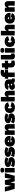

<svg xmlns="http://www.w3.org/2000/svg" viewBox="4464 -5238 777 9760"><g transform="rotate(-90 4853.0 -358.5)"><path d="M695 -500H933L797 0H511L463 -222L415 0H129L-7 -500H231L287 -174L350 -500H576L639 -174Z M1195 -500V0H965V-500ZM1080 -727Q1204 -727 1204 -629Q1204 -532 1080 -532Q959 -532 959 -629Q959 -727 1080 -727Z M1489 10Q1445 10 1398.5 4Q1352 -2 1310.5 -13.5Q1269 -25 1238 -40L1296 -189Q1313 -181 1344 -169.5Q1375 -158 1409.5 -150Q1444 -142 1472 -142Q1498 -142 1507 -146.5Q1516 -151 1516 -158Q1516 -163 1509.5 -168Q1503 -173 1480 -177L1440 -183Q1330 -200 1287 -237.5Q1244 -275 1244 -342Q1244 -426 1315 -468Q1386 -510 1505 -510Q1581 -510 1641 -493Q1701 -476 1746 -452L1669 -317Q1641 -334 1596.5 -348Q1552 -362 1516 -362Q1491 -362 1481.5 -358Q1472 -354 1472 -345Q1472 -341 1478 -336.5Q1484 -332 1503 -329L1589 -317Q1670 -306 1708.5 -267.5Q1747 -229 1747 -175Q1747 -126 1720.5 -84Q1694 -42 1637.5 -16Q1581 10 1489 10Z M2004 10Q1960 10 1913.5 4Q1867 -2 1825.5 -13.5Q1784 -25 1753 -40L1811 -189Q1828 -181 1859 -169.5Q1890 -158 1924.5 -150Q1959 -142 1987 -142Q2013 -142 2022 -146.5Q2031 -151 2031 -158Q2031 -163 2024.5 -168Q2018 -173 1995 -177L1955 -183Q1845 -200 1802 -237.5Q1759 -275 1759 -342Q1759 -426 1830 -468Q1901 -510 2020 -510Q2096 -510 2156 -493Q2216 -476 2261 -452L2184 -317Q2156 -334 2111.5 -348Q2067 -362 2031 -362Q2006 -362 1996.5 -358Q1987 -354 1987 -345Q1987 -341 1993 -336.5Q1999 -332 2018 -329L2104 -317Q2185 -306 2223.5 -267.5Q2262 -229 2262 -175Q2262 -126 2235.5 -84Q2209 -42 2152.5 -16Q2096 10 2004 10Z M2562 10Q2426 10 2352.5 -58Q2279 -126 2279 -251Q2279 -334 2313.5 -392Q2348 -450 2410.5 -480Q2473 -510 2556 -510Q2684 -510 2753 -445.5Q2822 -381 2822 -271Q2822 -255 2820.5 -237.5Q2819 -220 2817 -211H2496Q2499 -177 2519.5 -165Q2540 -153 2567 -153Q2596 -153 2609.5 -166Q2623 -179 2628 -197L2813 -147Q2802 -94 2763.5 -59Q2725 -24 2671.5 -7Q2618 10 2562 10ZM2500 -296H2606Q2605 -325 2591 -338.5Q2577 -352 2554 -352Q2529 -352 2514.5 -337.5Q2500 -323 2500 -296Z M2878 0V-500H3085L3090 -384Q3112 -444 3156 -477Q3200 -510 3264 -510Q3338 -510 3379.5 -466.5Q3421 -423 3421 -346V0H3191V-284Q3191 -310 3182 -319.5Q3173 -329 3155 -329Q3108 -329 3108 -264V0Z M3714 10Q3670 10 3623.5 4Q3577 -2 3535.5 -13.5Q3494 -25 3463 -40L3521 -189Q3538 -181 3569 -169.5Q3600 -158 3634.5 -150Q3669 -142 3697 -142Q3723 -142 3732 -146.5Q3741 -151 3741 -158Q3741 -163 3734.5 -168Q3728 -173 3705 -177L3665 -183Q3555 -200 3512 -237.5Q3469 -275 3469 -342Q3469 -426 3540 -468Q3611 -510 3730 -510Q3806 -510 3866 -493Q3926 -476 3971 -452L3894 -317Q3866 -334 3821.5 -348Q3777 -362 3741 -362Q3716 -362 3706.5 -358Q3697 -354 3697 -345Q3697 -341 3703 -336.5Q3709 -332 3728 -329L3814 -317Q3895 -306 3933.5 -267.5Q3972 -229 3972 -175Q3972 -126 3945.5 -84Q3919 -42 3862.5 -16Q3806 10 3714 10Z M4266 -510Q4358 -510 4416 -483Q4474 -456 4501.5 -416Q4529 -376 4530 -336L4318 -271Q4318 -310 4308 -327.5Q4298 -345 4273 -345Q4247 -345 4233.5 -325.5Q4220 -306 4220 -247Q4220 -207 4227.5 -187Q4235 -167 4247.5 -161Q4260 -155 4275 -155Q4299 -155 4309.5 -170.5Q4320 -186 4322 -216L4538 -158Q4532 -112 4498.5 -73.5Q4465 -35 4407.5 -12.5Q4350 10 4270 10Q4133 10 4061 -58Q3989 -126 3989 -250Q3989 -333 4023.5 -391Q4058 -449 4120.5 -479.5Q4183 -510 4266 -510Z M4576 0V-704H4806V-395Q4826 -450 4865.5 -480Q4905 -510 4962 -510Q5036 -510 5077.5 -466.5Q5119 -423 5119 -344V0H4889V-281Q4889 -309 4880.5 -319.5Q4872 -330 4854 -330Q4806 -330 4806 -262V0Z M5468 -310Q5468 -330 5456.5 -342.5Q5445 -355 5422 -355Q5399 -355 5385 -342Q5371 -329 5369 -300L5165 -338Q5185 -421 5249.5 -465.5Q5314 -510 5437 -510Q5567 -510 5631.5 -456Q5696 -402 5696 -316V-169Q5696 -130 5735 -130Q5743 -130 5749 -132L5742 -9Q5705 10 5653 10Q5597 10 5556.5 -9Q5516 -28 5500 -68Q5484 -33 5444.5 -11.5Q5405 10 5335 10Q5278 10 5240.5 -10.5Q5203 -31 5184.5 -65Q5166 -99 5166 -139Q5166 -199 5212.5 -242Q5259 -285 5345 -285H5468ZM5423 -125Q5440 -125 5454 -133Q5468 -141 5468 -168V-197H5439Q5408 -197 5396.5 -187Q5385 -177 5385 -163Q5385 -148 5396 -136.5Q5407 -125 5423 -125Z M6172 -500V-335H6046V0H5816V-335H5729V-500H5816V-512Q5816 -606 5878.5 -661Q5941 -716 6061 -716Q6111 -716 6142 -708.5Q6173 -701 6189 -694L6161 -537Q6138 -546 6108 -546Q6044 -546 6040 -500Z M6643 -180 6661 -24Q6636 -8 6595.5 1Q6555 10 6509 10Q6403 10 6353 -35.5Q6303 -81 6303 -172V-335H6198V-500H6303V-650H6520V-500H6649V-335H6520V-232Q6520 -198 6534.5 -183Q6549 -168 6580 -168Q6600 -168 6615 -171.5Q6630 -175 6643 -180Z M6939 -704V-237Q6939 -208 6948 -194Q6957 -180 6980 -180Q6998 -180 7011 -183L7016 -24Q6996 -9 6957.5 0.5Q6919 10 6882 10Q6789 10 6749 -30.5Q6709 -71 6709 -168V-704Z M7286 -500V0H7056V-500ZM7171 -727Q7295 -727 7295 -629Q7295 -532 7171 -532Q7050 -532 7050 -629Q7050 -727 7171 -727Z M7622 -510Q7714 -510 7772 -483Q7830 -456 7857.5 -416Q7885 -376 7886 -336L7674 -271Q7674 -310 7664 -327.5Q7654 -345 7629 -345Q7603 -345 7589.5 -325.5Q7576 -306 7576 -247Q7576 -207 7583.5 -187Q7591 -167 7603.5 -161Q7616 -155 7631 -155Q7655 -155 7665.5 -170.5Q7676 -186 7678 -216L7894 -158Q7888 -112 7854.5 -73.5Q7821 -35 7763.5 -12.5Q7706 10 7626 10Q7489 10 7417 -58Q7345 -126 7345 -250Q7345 -333 7379.5 -391Q7414 -449 7476.5 -479.5Q7539 -510 7622 -510Z M7932 0V-704H8162V-395Q8182 -450 8221.5 -480Q8261 -510 8318 -510Q8392 -510 8433.5 -466.5Q8475 -423 8475 -344V0H8245V-281Q8245 -309 8236.5 -319.5Q8228 -330 8210 -330Q8162 -330 8162 -262V0Z M8816 10Q8680 10 8606.5 -58Q8533 -126 8533 -251Q8533 -334 8567.5 -392Q8602 -450 8664.5 -480Q8727 -510 8810 -510Q8938 -510 9007 -445.5Q9076 -381 9076 -271Q9076 -255 9074.5 -237.5Q9073 -220 9071 -211H8750Q8753 -177 8773.5 -165Q8794 -153 8821 -153Q8850 -153 8863.5 -166Q8877 -179 8882 -197L9067 -147Q9056 -94 9017.5 -59Q8979 -24 8925.5 -7Q8872 10 8816 10ZM8754 -296H8860Q8859 -325 8845 -338.5Q8831 -352 8808 -352Q8783 -352 8768.5 -337.5Q8754 -323 8754 -296Z M9132 0V-500H9339L9344 -384Q9366 -444 9410 -477Q9454 -510 9518 -510Q9592 -510 9633.5 -466.5Q9675 -423 9675 -346V0H9445V-284Q9445 -310 9436 -319.5Q9427 -329 9409 -329Q9362 -329 9362 -264V0Z"/></g></svg>

Font: Prodigy Sans Black
Style: Regular
Weight: 900
Designer: Wei Huang
Foundry: Wei Huang
Version: Version 1.003; ttfautohint (v1.8.3)